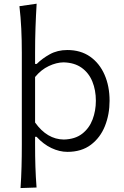

<svg xmlns="http://www.w3.org/2000/svg" viewBox="-20 -794 656 1018"><path d="M88.9 203.1Q92.8 145.5 94.2 90.3Q95.7 35.2 95.7 -28.8V-515.1Q95.7 -581.1 92.8 -642.1Q89.8 -703.1 83 -761.2L174.3 -774.4Q170.4 -710.9 168.2 -647.2Q166 -583.5 166 -515.1V-455.1H174.8Q203.6 -483.9 244.1 -506.3Q284.7 -528.8 336.9 -528.8Q407.7 -528.8 457.8 -493.7Q507.8 -458.5 534.4 -397.7Q561 -336.9 561 -259.8Q561 -187.5 536.4 -125.7Q511.7 -64 461.9 -26.4Q412.1 11.2 337.4 11.2Q295.4 11.2 252.7 -9Q210 -29.3 173.8 -68.8H166V-26.4Q166 35.6 167.7 89.1Q169.4 142.6 173.8 200.2ZM318.4 -54.2Q377.9 -55.7 415.5 -84.7Q453.1 -113.8 470.7 -160.2Q488.3 -206.5 488.3 -259.8Q488.3 -315.9 469.7 -361.6Q451.2 -407.2 413.1 -434.6Q375 -461.9 316.9 -463.4Q279.3 -462.9 238.8 -443.8Q198.2 -424.8 166 -385.7V-144.5Q229.5 -55.2 318.4 -54.2Z"/></svg>

Font: Pinar DS1 Regular
Style: Regular
Weight: 400
Designer: Amin Abedi
Version: Version 3.000